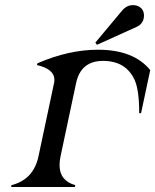

<svg xmlns="http://www.w3.org/2000/svg" viewBox="-20 -745 619 765"><path d="M509.8 -724.6Q531.7 -724.6 544.4 -710.4Q553.7 -699.7 553.7 -683.1Q553.7 -679.7 553.2 -675.8Q549.8 -649.4 523.9 -637.7L366.2 -566.4L359.9 -575.2L466.3 -702.6Q484.9 -724.6 509.8 -724.6ZM24.4 0 25.9 -7.3Q113.8 -29.8 133.3 -122.1L195.3 -413.6Q196.8 -420.4 196.8 -426.8Q196.8 -469.7 127.4 -485.8L128.9 -492.7Q253.9 -546.9 370.6 -546.9Q512.2 -546.9 578.6 -465.8L542 -293.9H534.7Q534.7 -386.2 516.1 -427.2Q481 -502.4 390.6 -502.4Q302.2 -502.4 283.2 -414.1L221.2 -122.1Q217.3 -103 217.3 -87.4Q217.3 -24.9 279.8 -7.3L278.3 0Z"/></svg>

Font: Modern Antiqua
Style: Book Oblique
Weight: 400
Italic angle: -12°
Designer: Wojciech Kalinowski "wmk69" (wmk69@o2.pl)
Foundry: Wojciech Kalinowski "wmk69" (wmk69@o2.pl)
Version: Version 3.1.0; 2021-05-28